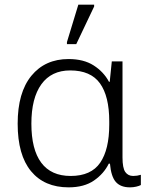

<svg xmlns="http://www.w3.org/2000/svg" viewBox="-20 -796 651 826"><path d="M275 10Q171 10 113.5 -59.5Q56 -129 56 -264Q56 -398 115 -470Q174 -542 275 -542Q340 -542 383 -514.5Q426 -487 449 -444H452L461 -532H507V-119Q507 -73 519 -56Q531 -39 553 -39Q570 -39 586 -44V0Q579 4 566 7Q553 10 539 10Q499 10 478.5 -13Q458 -36 453 -92H448Q427 -49 384.5 -19.5Q342 10 275 10ZM284 -39Q372 -39 411 -96Q450 -153 450 -260V-274Q450 -382 410 -437.5Q370 -493 282 -493Q201 -493 158 -433.5Q115 -374 115 -264Q115 -153 157.5 -96Q200 -39 284 -39ZM268 -606V-615L317 -776H385V-768L308 -606Z"/></svg>

Font: RS Noto Sans Light
Style: Regular
Weight: 300
Designer: Monotype Design Team
Foundry: Monotype Imaging Inc.
Version: Version 3.10